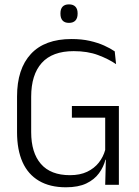

<svg xmlns="http://www.w3.org/2000/svg" viewBox="-20 -824 621 856"><path d="M274 11Q202.5 11 153.8 -17.8Q105 -46.5 80.5 -101.2Q56 -156 56 -234.5V-393.5Q56 -517 117.8 -583.5Q179.5 -650 299 -650Q344 -650 380.2 -641.8Q416.5 -633.5 444.2 -621Q472 -608.5 491.5 -595L497.5 -538Q464 -561 417.2 -578.5Q370.5 -596 308.5 -596Q213.5 -596 166.2 -543.5Q119 -491 119 -392.5V-235Q119 -143 162.5 -93Q206 -43 292 -43Q336.5 -43 368.5 -58.2Q400.5 -73.5 420.5 -99Q440.5 -124.5 449 -155.5V-323L460.5 -299.5H300.5V-351.5H510V-111L450 -112Q442 -80 421.5 -51.8Q401 -23.5 365 -6.2Q329 11 274 11ZM452.5 -132H510V0H449ZM287.5 -722Q268.5 -722 259 -732.5Q249.5 -743 249.5 -762.5V-765Q249.5 -784 259 -794.2Q268.5 -804.5 287.5 -804.5Q306.5 -804.5 316.2 -794.2Q326 -784 326 -765V-762.5Q326 -743 316.2 -732.5Q306.5 -722 287.5 -722Z"/></svg>

Font: Anek Latin Medium Light
Style: Regular
Weight: 300
Version: Version 1.003